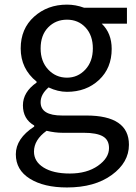

<svg xmlns="http://www.w3.org/2000/svg" viewBox="-20 -577 602 847"><path d="M275.4 250Q173.8 250 111.8 211.4Q49.8 172.9 49.8 103.5Q49.8 34.2 130.9 -18.6V-23.4Q81.1 -51.8 81.1 -112.3Q81.1 -170.9 141.6 -212.9V-216.8Q71.3 -273.4 71.3 -363.3Q71.3 -450.2 130.4 -503.4Q189.5 -556.6 275.4 -556.6Q313.5 -556.6 350.6 -543H540V-472.7H428.7Q472.7 -430.7 472.7 -361.3Q472.7 -276.4 416.5 -224.1Q360.4 -171.9 275.4 -171.9Q235.4 -171.9 194.3 -191.4Q159.2 -161.1 159.2 -126Q159.2 -67.4 253.9 -67.4H360.4Q548.8 -67.4 548.8 61.5Q548.8 139.6 473.1 194.8Q397.5 250 275.4 250ZM275.4 -234.4Q323.2 -234.4 356.4 -270Q389.6 -305.7 389.6 -363.3Q389.6 -420.9 357.4 -455.6Q325.2 -490.2 275.4 -490.2Q225.6 -490.2 192.4 -456.1Q159.2 -421.9 159.2 -363.3Q159.2 -305.7 192.9 -270Q226.6 -234.4 275.4 -234.4ZM288.1 188.5Q363.3 188.5 412.1 154.3Q460.9 120.1 460.9 76.2Q460.9 40 433.6 24.4Q406.2 8.8 349.6 8.8H255.9Q222.7 8.8 185.5 0Q129.9 40 129.9 91.8Q129.9 135.7 172.4 162.1Q214.8 188.5 288.1 188.5Z"/></svg>

Font: irohakakuC Regular
Style: Regular
Weight: 400
Designer: [Source Han Sans]
Ryoko NISHIZUKA Ë•øÂ°öÊ∂ºÂ≠ê (kana & ideographs); Paul D. Hunt (Latin, Greek & Cyrillic); Wenlong ZHAN
Version: Version 1.001.20160904